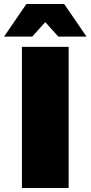

<svg xmlns="http://www.w3.org/2000/svg" viewBox="-59 -934 450 954"><path d="M166 -824 231 -752H371L260 -914H72L-39 -752H101ZM50 0H282V-701H50Z"/></svg>

Font: Montserrat arm Black
Style: Regular
Weight: 900
Designer: Julieta Ulanovsky
Foundry: Julieta Ulanovsky
Version: Version 6.000;PS 006.000;hotconv 1.0.88;makeotf.lib2.5.64775